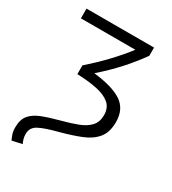

<svg xmlns="http://www.w3.org/2000/svg" viewBox="-173 -609 797 889"><g transform="rotate(30 225.5 -164.5)"><path d="M30 187Q25 177 19.5 162Q14 147 14 124Q14 83 33.5 59.5Q53 36 90 21.5Q127 7 180 -7Q226 -19 263 -33Q300 -47 321 -69.5Q342 -92 342 -129Q342 -168 317 -189.5Q292 -211 246.5 -220.5Q201 -230 140 -232V-279Q195 -327 240 -375Q285 -423 316 -464H25V-516H386V-472Q348 -419 305 -371.5Q262 -324 206 -275Q310 -263 358 -230Q406 -197 406 -129Q406 -74 380 -42.5Q354 -11 308 7.5Q262 26 202 42Q132 60 101.5 76.5Q71 93 71 127Q71 142 75 155Q79 168 83 175Z"/></g></svg>

Font: Ubuntu Sans Light
Style: Regular
Weight: 300
Designer: Dalton Maag Ltd
Foundry: Dalton Maag Ltd
Version: Version 1.006; ttfautohint (v1.8.4.7-5d5b)